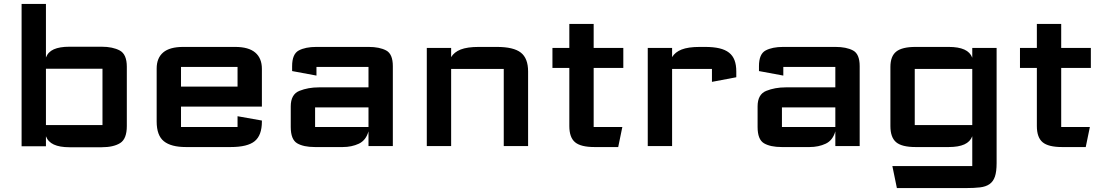

<svg xmlns="http://www.w3.org/2000/svg" viewBox="-20 -744 5611 978"><path d="M90 1V-724H214V-451Q224.5 -479.5 254.2 -492.8Q284 -506 334 -506H498Q554 -506 590 -486.8Q626 -467.5 626 -404V-102Q626 -36.5 592 -15.2Q558 6 498 6H334Q284 6 254.2 -7.8Q224.5 -21.5 214 -50V1ZM214 -107H502Q502 -107 502 -107Q502 -107 502 -107V-394Q502 -394 502 -394Q502 -394 502 -394H214Z M778 -125V-395Q778 -448.5 811.2 -476.8Q844.5 -505 913 -505H1178Q1246.5 -505 1280.2 -476.2Q1314 -447.5 1314 -393V-201H902V-97Q902 -97 902 -97Q902 -97 902 -97H1190Q1190 -97 1190 -97Q1190 -97 1190 -97V-152L1314 -130V-125Q1314 -55 1277.5 -25Q1241 5 1155 5H927Q851.5 5 814.8 -24.5Q778 -54 778 -125ZM902 -303H1190V-403Q1190 -403 1190 -403Q1190 -403 1190 -403H902Q902 -403 902 -403Q902 -403 902 -403Z M1584 5Q1526 5 1493.5 -14.2Q1461 -33.5 1461 -97V-202Q1461 -263.5 1505.2 -281.2Q1549.5 -299 1604 -299H1857V-403Q1857 -403 1857 -403Q1857 -403 1857 -403H1592Q1592 -403 1592 -403Q1592 -403 1592 -403V-359L1468 -382V-407Q1468 -469 1502 -487Q1536 -505 1591 -505H1858Q1913 -505 1947 -487Q1981 -469 1981 -407V0H1857V-75Q1844 -29 1807.8 -12Q1771.5 5 1726 5ZM1585 -97Q1585 -97 1585 -97Q1585 -97 1585 -97H1857V-197H1585Q1585 -197 1585 -197Q1585 -197 1585 -197Z M2154 0V-500H2278V-453Q2293 -478.5 2326.5 -491.8Q2360 -505 2419 -505H2511Q2596 -505 2633 -476Q2670 -447 2670 -380V0H2546V-393Q2546 -393 2546 -393Q2546 -393 2546 -393H2278V0Z M3008 5Q2938.5 5 2909.2 -19.5Q2880 -44 2880 -102V-398H2794V-500H2880V-622H3004V-500H3155V-398H3004V-97Q3004 -97 3004 -97Q3004 -97 3004 -97H3150L3129 5Z M3279.5 0V-500H3403.5V-453Q3418.5 -478.5 3452 -491.8Q3485.5 -505 3544.5 -505H3571.5Q3614 -505 3644 -498Q3674 -491 3693.2 -476Q3712.5 -461 3721.5 -437.2Q3730.5 -413.5 3730.5 -380V-350.5L3606.5 -327V-393Q3606.5 -393 3606.5 -393Q3606.5 -393 3606.5 -393H3403.5V0Z M3962 5Q3904 5 3871.5 -14.2Q3839 -33.5 3839 -97V-202Q3839 -263.5 3883.2 -281.2Q3927.5 -299 3982 -299H4235V-403Q4235 -403 4235 -403Q4235 -403 4235 -403H3970Q3970 -403 3970 -403Q3970 -403 3970 -403V-359L3846 -382V-407Q3846 -469 3880 -487Q3914 -505 3969 -505H4236Q4291 -505 4325 -487Q4359 -469 4359 -407V0H4235V-75Q4222 -29 4185.8 -12Q4149.5 5 4104 5ZM3963 -97Q3963 -97 3963 -97Q3963 -97 3963 -97H4235V-197H3963Q3963 -197 3963 -197Q3963 -197 3963 -197Z M4639.5 -107Q4639.5 -107 4639.5 -107Q4639.5 -107 4639.5 -107H4932.5V-393H4639.5Q4639.5 -393 4639.5 -393Q4639.5 -393 4639.5 -393ZM4548.5 214 4525.5 102H4932.5Q4932.5 102 4932.5 102Q4932.5 102 4932.5 102V-50Q4922 -22 4892.2 -8.5Q4862.5 5 4812.5 5H4643.5Q4574 5 4544.8 -19.5Q4515.5 -44 4515.5 -102V-403Q4515.5 -457.5 4545.2 -481.2Q4575 -505 4643.5 -505H4812.5Q4862.5 -505 4892.2 -491.5Q4922 -478 4932.5 -450V-500H5056.5V87Q5056.5 130.5 5047.8 155.8Q5039 181 5020.2 194Q5001.5 207 4971.8 210.5Q4942 214 4899.5 214Z M5389.5 5Q5320 5 5290.8 -19.5Q5261.5 -44 5261.5 -102V-398H5175.5V-500H5261.5V-622H5385.5V-500H5536.5V-398H5385.5V-97Q5385.5 -97 5385.5 -97Q5385.5 -97 5385.5 -97H5531.5L5510.5 5Z"/></svg>

Font: Science Gothic
Style: Regular
Weight: 400
Designer: Thomas Phinney, Vassil Kateliev, Brandon Buerkle
Foundry: Font Detective LLC
Version: Version 1.018